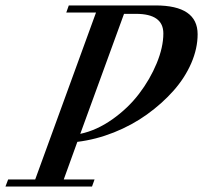

<svg xmlns="http://www.w3.org/2000/svg" viewBox="-62 -683 744 703"><path d="M-42 0 -32.2 -25.9H66.9L289.6 -637.2H180.7L189.9 -663.1H507.3Q661.6 -663.1 661.6 -557.6Q661.6 -505.4 638.2 -451.4Q614.7 -397.5 572.8 -350.3Q530.8 -303.2 476.1 -263.9Q421.4 -224.6 355.2 -198.2Q289.1 -171.9 221.2 -163.6L171.4 -25.9H284.2L274.9 0ZM436 -632.3H392.1L231.9 -192.9Q292 -205.6 349.4 -246.1Q406.7 -286.6 447 -339.4Q487.3 -392.1 511.7 -451.2Q536.1 -510.3 536.1 -560.5Q536.1 -632.3 436 -632.3Z"/></svg>

Font: Elstob 14pt Medium
Style: Italic
Weight: 500
Italic angle: -20°
Designer: Peter S. Baker
Version: Version 1.015